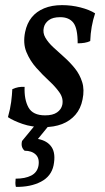

<svg xmlns="http://www.w3.org/2000/svg" viewBox="-20 -487 408 749"><path d="M222 -467Q259 -467 294 -458Q329 -449 351 -435Q334 -384 332 -327Q322 -322 309.5 -320Q297 -318 283 -318Q283 -377 266 -398.5Q249 -420 215 -420Q186 -420 170.5 -408.5Q155 -397 151 -380Q146 -359 157 -340Q168 -321 188 -302.5Q208 -284 230.5 -264Q253 -244 272 -220.5Q291 -197 300.5 -167Q310 -137 302 -99Q295 -63 274 -39Q253 -15 222 -3Q191 9 150 9Q104 9 68 -3.5Q32 -16 11 -30Q20 -62 23.5 -89Q27 -116 28 -139Q51 -150 76 -148Q74 -99 91 -68Q108 -37 156 -37Q186 -37 202.5 -48.5Q219 -60 223 -78Q228 -103 212.5 -125.5Q197 -148 171.5 -171.5Q146 -195 121.5 -222.5Q97 -250 83 -284Q69 -318 78 -362Q85 -396 103.5 -419Q122 -442 152 -454.5Q182 -467 222 -467ZM42 242Q40 235 40 226.5Q40 218 41 210Q78 210 101.5 198Q125 186 130 160Q135 131 119.5 116Q104 101 76 101Q60 87 66 63L131 -16H186L128 55Q165 62 181.5 87Q198 112 189 158Q180 201 139.5 222Q99 243 42 242Z"/></svg>

Font: Vollkorn
Style: Italic
Weight: 400
Italic angle: -11°
Designer: Friedrich Althausen
Foundry: Friedrich Althausen
Version: Version 5.001